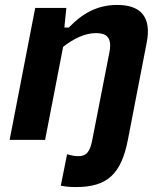

<svg xmlns="http://www.w3.org/2000/svg" viewBox="-20 -566 660 777"><path d="M497.5 0 573.5 -392.5C595 -501 546 -546 454.5 -546C373 -546 312.5 -511 258.5 -454.5H240.5L248.5 -534H122.5L19 0H162.5L235.5 -376.5C278 -409.5 322.5 -432 369 -432C409.5 -432 434.5 -415.5 423 -355.5L353.5 0C344 49.5 329.5 66 296.5 66C283.5 66 268.5 63.5 251.5 58L226 185.5C247 189.5 265 191 287.5 191C413 191 470.5 139.5 497.5 0Z"/></svg>

Font: Monaspace Neon
Style: Bold Italic
Weight: 700
Italic angle: -11°
Designer: Riley Cran & the Lettermatic Team
Foundry: Lettermatic
Version: Version 1.200 (Monaspace Neon)